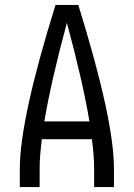

<svg xmlns="http://www.w3.org/2000/svg" viewBox="-20 -755 540 775"><path d="M60 0V-74Q60 -273 204 -735H296Q440 -273 440 -74V0H360V-74Q360 -124 351 -193H149Q140 -124 140 -74V0ZM159 -265H341Q314 -426 250 -663Q186 -426 159 -265Z"/></svg>

Font: Iosevka SS08
Style: Regular
Weight: 400
Monospace: yes
Designer: Belleve Invis
Foundry: Belleve Invis
Version: 2.1.0; ttfautohint (v1.8.2)